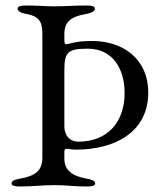

<svg xmlns="http://www.w3.org/2000/svg" viewBox="-20 -673 599 698"><path d="M22 -6C22 2 34 5 51 5C105 5 130 0 180 0C226 0 243 5 297 5C314 5 326 2 326 -6C326 -15 316 -20 293 -24C243 -33 214 -54 214 -96V-123C214 -129 218 -132 222 -132C231 -132 242 -129 256 -129C394 -129 519 -190 519 -337C519 -457 429 -524 315 -524C288 -524 262 -522 243 -517C242 -517 223 -512 220 -512C214 -512 214 -521 214 -532V-549C214 -597 242 -613 292 -622C315 -626 325 -633 325 -642C325 -650 313 -653 296 -653C242 -653 223 -650 177 -650C136 -650 127 -653 73 -653C56 -653 44 -650 44 -642C44 -633 54 -626 77 -622C127 -613 134 -588 134 -549V-99C134 -51 105 -33 55 -24C32 -20 22 -15 22 -6ZM214 -216V-420C214 -484 228 -496 299 -496C392 -496 433 -420 433 -335C433 -229 371 -158 265 -158C239 -158 214 -174 214 -216Z"/></svg>

Font: EB Garamond
Style: Regular
Weight: 400
Designer: Georg Duffner and Octavio Pardo
Foundry: Georg Duffner
Version: Version 1.000;PS 001.000;hotconv 1.0.88;makeotf.lib2.5.64775